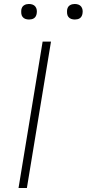

<svg xmlns="http://www.w3.org/2000/svg" viewBox="-20 -944 435 964"><path d="M73 0 194 -735H236L115 0ZM356 -846Q346 -846 337.5 -849Q329 -852 323.5 -859Q318 -866 317 -875.5Q316 -885 317 -895Q318 -901 321 -907Q324 -913 330 -917Q336 -921 342.5 -922.5Q349 -924 355 -924Q365 -924 373.5 -921Q382 -918 387.5 -911Q393 -904 394.5 -894.5Q396 -885 394 -875Q393 -869 390 -863Q387 -857 381.5 -853Q376 -849 369 -847.5Q362 -846 356 -846ZM126 -846Q116 -846 107.5 -849Q99 -852 93.5 -859Q88 -866 87 -875.5Q86 -885 87 -895Q88 -901 91 -907Q94 -913 100 -917Q106 -921 112.5 -922.5Q119 -924 125 -924Q135 -924 143.5 -921Q152 -918 157.5 -911Q163 -904 164.5 -894.5Q166 -885 164 -875Q163 -869 160 -863Q157 -857 151.5 -853Q146 -849 139 -847.5Q132 -846 126 -846Z"/></svg>

Font: Iosevka Aile Extralight
Style: Italic
Weight: 200
Italic angle: -9°
Designer: Belleve Invis
Foundry: Belleve Invis
Version: Version 31.1.0; ttfautohint (v1.8.4)